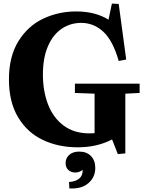

<svg xmlns="http://www.w3.org/2000/svg" viewBox="-20 -814 801 1074"><path d="M406 -750Q513 -750 587 -704L606 -794L644 -792L686 -481L644 -473Q612 -586 558.5 -636Q505 -686 434 -686Q374 -686 325.5 -653.5Q277 -621 248.5 -556Q220 -491 220 -397Q220 -305 248.5 -230.5Q277 -156 335.5 -112Q394 -68 480 -68Q499 -68 509 -69V-290L399 -294V-346H761V-294L681 -290V44L639 48L607 -34Q523 10 414 10Q307 10 220 -31Q133 -72 81.5 -157.5Q30 -243 30 -370Q30 -498 83 -583.5Q136 -669 221.5 -709.5Q307 -750 406 -750ZM442 136Q424 151 401 151Q378 151 362.5 137Q347 123 347 98Q347 70 367.5 52Q388 34 423 34Q465 34 489 59Q513 84 513 125Q513 177 474.5 210.5Q436 244 368 240L366 204Q403 202 423.5 184.5Q444 167 442 136Z"/></svg>

Font: Minipax
Style: Bold
Weight: 700
Designer: Raphaël Ronot, Igor Stepanchenko (Cyrillic)
Foundry: steppetype
Version: Version 1.002